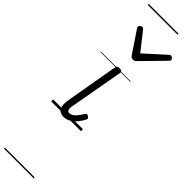

<svg xmlns="http://www.w3.org/2000/svg" viewBox="-489 -943 1377 1377"><g transform="rotate(45 199.5 -255.0)"><path d="M141 16Q120 16 106 8Q92 0 85 -15Q78 -30 77.5 -51Q77 -72 82 -99L151 -495Q153 -506 159 -510.5Q165 -515 180 -515Q194 -515 200.5 -509.5Q207 -504 205 -494L134 -97Q129 -75 129 -61Q129 -47 134.5 -39.5Q140 -32 151 -32Q166 -32 180.5 -42Q195 -52 208.5 -69Q222 -86 234 -107Q239 -115 246 -116Q253 -117 261 -112Q270 -106 272 -100Q274 -94 271 -88Q259 -63 239.5 -39Q220 -15 195 0.5Q170 16 141 16ZM376 -840Q384 -840 391.5 -833Q399 -826 399 -818Q399 -813 397 -809.5Q395 -806 391 -803L230 -639Q223 -631 216.5 -628.5Q210 -626 201 -626Q194 -626 188 -629Q182 -632 177 -639L66 -804Q63 -808 61.5 -811.5Q60 -815 60 -818Q60 -827 68.5 -833.5Q77 -840 84 -840Q90 -840 94 -837.5Q98 -835 102 -830L208 -695L357 -830Q362 -835 366 -837.5Q370 -840 376 -840ZM0 469H302V479H0ZM0 -20H302V0H0ZM0 -505H302V-500H0ZM0 -989H302V-979H0Z"/></g></svg>

Font: Playwrite DE VA Guides
Style: Regular
Weight: 400
Designer: Veronika Burian, José Scaglione
Foundry: TypeTogether
Version: Version 1.003